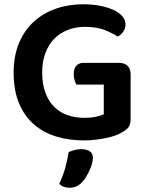

<svg xmlns="http://www.w3.org/2000/svg" viewBox="-20 -643 692 901"><path d="M593 -84Q593 -59 582.5 -45.5Q572 -32 549 -20Q536 -12 516.5 -5.5Q497 1 473.5 5.5Q450 10 425 13Q400 16 375 16Q304 16 243.5 -2.5Q183 -21 138.5 -60Q94 -99 69 -159Q44 -219 44 -302Q44 -381 69.5 -441.5Q95 -502 139.5 -542Q184 -582 243 -602.5Q302 -623 370 -623Q415 -623 451.5 -615.5Q488 -608 514.5 -595.5Q541 -583 555 -565.5Q569 -548 569 -529Q569 -509 558 -494Q547 -479 533 -471Q507 -488 470 -502.5Q433 -517 379 -517Q335 -517 298 -502.5Q261 -488 234.5 -461Q208 -434 193 -394Q178 -354 178 -303Q178 -248 193 -208Q208 -168 234.5 -141.5Q261 -115 297.5 -102.5Q334 -90 377 -90Q406 -90 430 -95Q454 -100 467 -107V-246H339Q334 -254 330 -267Q326 -280 326 -296Q326 -322 338.5 -335Q351 -348 371 -348H539Q564 -348 578.5 -334Q593 -320 593 -295ZM365 212Q352 226 337.5 232Q323 238 306 238Q276 238 258 220Q276 182 286.5 143.5Q297 105 302 71Q315 65 330 61Q345 57 361 57Q385 57 400.5 66.5Q416 76 416 98Q416 110 411.5 126Q407 142 399.5 158Q392 174 383 188.5Q374 203 365 212Z"/></svg>

Font: Baloo Bhai 2 SemiBold
Style: Regular
Weight: 600
Designer: Supriya Tembe, Noopur Datye and Ek Type
Foundry: Ek Type
Version: Version 1.640;PS 1.000;hotconv 16.6.51;makeotf.lib2.5.65220;